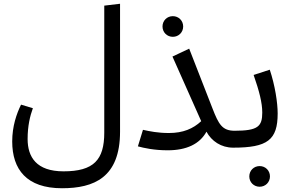

<svg xmlns="http://www.w3.org/2000/svg" viewBox="-20 -786 1553 1022"><path d="M45 -33C45 116 122 216 310 216C480 216 619 159 619 -85V-766L535 -756V-80C535 65 479 126 318 126C174 126 127 50 127 -46C127 -116 140 -169 155 -210L92 -229C68 -180 45 -114 45 -33Z M873 14C972 14 1043 -19 1079 -85C1106 -35 1157 0 1221 0L1241 -45L1229 -90C1163 -90 1144 -124 1111 -209L987 -527L898 -485L1051 -141C1008 -101 955 -78 879 -78C820 -78 777 -87 741 -95L714 -7C747 2 800 14 873 14ZM900 -590C931 -590 955 -614 955 -645C955 -676 931 -700 900 -700C869 -700 845 -676 845 -645C845 -614 869 -590 900 -590Z M1201 -45 1221 0C1404 0 1458 -41 1458 -182C1458 -239 1444 -331 1416 -415L1330 -387C1360 -301 1376 -239 1376 -187C1376 -113 1353 -90 1229 -90ZM1362 208C1393 208 1417 184 1417 153C1417 122 1393 98 1362 98C1331 98 1307 122 1307 153C1307 184 1331 208 1362 208Z"/></svg>

Font: FiraGO Unicode
Style: Regular
Weight: 400
Designer: bBox Type
Foundry: bBox Type GmbH
Version: Version 1.001;PS 001.001;hotconv 1.0.88;makeotf.lib2.5.64775